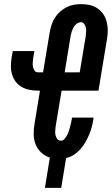

<svg xmlns="http://www.w3.org/2000/svg" viewBox="-20 -763 543 932"><path d="M198 149 222 2Q199 -5 180.5 -22Q162 -39 153 -62Q144 -85 143.5 -111Q143 -137 148 -164L174 -323H164Q143 -323 123 -327Q103 -331 86 -340.5Q69 -350 57 -365.5Q45 -381 39 -400Q33 -419 33 -439.5Q33 -460 36 -481L42 -515H147L141 -481Q140 -471 139 -460Q138 -449 140 -439Q142 -429 147.5 -420.5Q153 -412 164 -412H189L221 -604Q224 -622 229.5 -640Q235 -658 245 -674.5Q255 -691 269.5 -704.5Q284 -718 301 -727Q318 -736 336.5 -739.5Q355 -743 373 -743Q395 -743 415.5 -738.5Q436 -734 453 -722.5Q470 -711 481.5 -694Q493 -677 498 -657Q503 -637 503 -615Q503 -593 499 -571L458 -323H279L250 -149Q249 -138 248 -127.5Q247 -117 249.5 -106.5Q252 -96 258.5 -88Q265 -80 276 -80Q286 -80 293.5 -89Q301 -98 306 -107.5Q311 -117 314 -127Q317 -137 320 -147Q323 -157 325 -167Q327 -177 329 -187V-192H434L433 -183Q430 -164 425 -145Q420 -126 412 -107.5Q404 -89 393.5 -71Q383 -53 369.5 -38Q356 -23 338.5 -11.5Q321 0 301 4L277 149ZM294 -412H367L396 -586Q397 -596 398 -607Q399 -618 397 -628Q395 -638 389 -646.5Q383 -655 373 -655Q362 -655 352.5 -648Q343 -641 337.5 -631Q332 -621 328.5 -610.5Q325 -600 323 -590Z"/></svg>

Font: Iosevka Extrabold Oblique
Style: Regular
Weight: 800
Italic angle: -9°
Monospace: yes
Designer: Belleve Invis
Foundry: Belleve Invis
Version: Version 32.5.0; ttfautohint (v1.8.4)